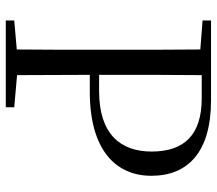

<svg xmlns="http://www.w3.org/2000/svg" viewBox="-64 -704 768 681"><g transform="rotate(90 320.5 -364.0)"><path d="M53 -698 156 -690C157 -591 157 -491 157 -391V-337C157 -236 157 -137 156 -39L53 -30V0H361V-30L247 -40L246 -298H306C516 -298 604 -393 604 -516C604 -647 519 -728 336 -728H53ZM246 -331V-391C246 -494 246 -595 247 -695H329C459 -695 518 -633 518 -517C518 -407 456 -331 304 -331Z"/></g></svg>

Font: Harano Aji Mincho TW
Style: Regular
Weight: 400
Foundry: Masamichi Hosoda
Version: HaranoAjiMinchoTW-Regular version 20230610;ttx 4.39.4